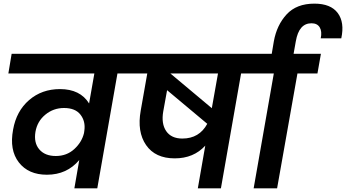

<svg xmlns="http://www.w3.org/2000/svg" viewBox="-20 -1036 1903 1056"><path d="M442 -304 444 -318Q451 -369 422.5 -405.5Q394 -442 332 -442Q274 -442 229.5 -405.5Q185 -369 175 -311Q165 -251 196 -214.5Q227 -178 287 -178Q347 -178 388.5 -216Q430 -254 442 -304ZM736 -632H626L515 0H389L416 -156Q348 -75 238 -75Q136 -75 83.5 -143Q31 -211 52 -323Q70 -425 140 -485.5Q210 -546 310 -546Q421 -546 470 -467L499 -632H26L44 -740H755Z M983 -274Q1076 -274 1120 -355L899 -540L878 -424Q866 -356 894 -315Q922 -274 983 -274ZM1145 -441 1179 -632H917ZM696 -632 714 -740H1436L1416 -632H1306L1195 0H1068L1109 -235Q1045 -165 941 -165Q834 -165 783.5 -238Q733 -311 754 -428L790 -632Z M1375 0 1486 -632H1376L1394 -740H1745L1726 -632H1616L1504 0Z M1471 -719 1486 -808Q1502 -898 1556.5 -957Q1611 -1016 1709 -1016Q1799 -1016 1837.5 -964.5Q1876 -913 1857 -825H1744Q1752 -863 1738.5 -885.5Q1725 -908 1693 -908Q1624 -908 1607 -809L1591 -719Z"/></svg>

Font: Poppins SemiBold
Style: Italic
Weight: 600
Italic angle: -10°
Designer: Ninad Kale (Devanagari), Jonny Pinhorn (Latin)
Foundry: Indian Type Foundry
Version: Version 3.200;PS 1.000;hotconv 16.6.54;makeotf.lib2.5.65590